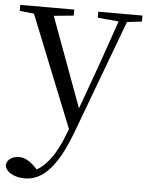

<svg xmlns="http://www.w3.org/2000/svg" viewBox="-65 -561 672 876"><g transform="rotate(5 271.0 -122.5)"><path d="M80.4 271Q47 271 19.9 256.7Q-7.3 242.4 -10.1 216.7Q-6.5 196.1 10.3 186.2Q27.1 176.2 48.2 176.2Q68 176.2 85.7 186.3Q103.5 196.3 120.1 213.2L148.8 241.4L117.3 257.1L97.5 240.1Q146.9 226.4 185.4 179Q223.9 131.6 251.9 57.6L280.6 -15.2L285.2 -27.8L374.4 -274.3L458.3 -516H497.2L287.1 46.5Q257.2 125.6 224.8 175.3Q192.4 225.1 156.7 248Q121 271 80.4 271ZM271.7 51.4 44 -516H135.3L303.7 -59.3L309.7 -46.2ZM-7.8 -488.4V-516H239.5V-488.4L132.9 -478.1H91.1ZM349.5 -488.4V-516H551.6V-488.4L470.3 -478.9H455.3Z"/></g></svg>

Font: Noto Serif KR
Style: Regular
Weight: 200
Designer: Ryoko NISHIZUKA 西塚涼子 (kana & ideographs); Frank Grießhammer (Latin, Greek & Cyrillic); Wenlong ZHANG 张文龙 (bopomofo); San
Foundry: Adobe
Version: Version 2.001;hotconv 1.1.0;makeotfexe 2.6.0